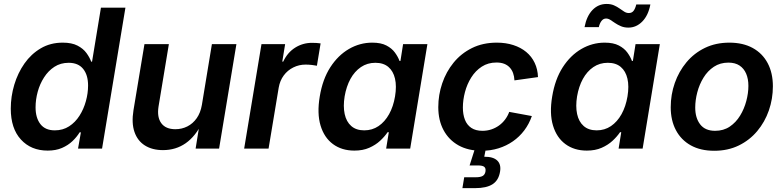

<svg xmlns="http://www.w3.org/2000/svg" viewBox="-20 -767 4046 991"><path d="M226.1 10.3Q140.1 10.3 87.9 -46.9Q35.6 -104 35.6 -206.1Q35.6 -269 53.7 -329.6Q71.8 -390.1 106.2 -439.2Q140.6 -488.3 190.4 -517.6Q240.2 -546.9 303.7 -546.9Q350.6 -546.9 380.1 -531.5Q409.7 -516.1 426.3 -493.2Q442.9 -470.2 450.7 -448.7H455.1L501 -727.5H627.4L506.8 0H382.8L397.5 -84H391.1Q376.5 -60.1 354 -38.6Q331.5 -17.1 300 -3.4Q268.6 10.3 226.1 10.3ZM262.7 -94.2Q304.7 -94.2 336.7 -115Q368.7 -135.7 390.4 -169.9Q412.1 -204.1 423.3 -244.9Q434.6 -285.6 434.6 -325.7Q434.6 -379.9 409.2 -411.4Q383.8 -442.9 334.5 -442.9Q292.5 -442.9 260.7 -422.1Q229 -401.4 207.3 -367.4Q185.5 -333.5 174.6 -293.2Q163.6 -252.9 163.6 -212.9Q163.6 -158.7 188.5 -126.5Q213.4 -94.2 262.7 -94.2Z M821.3 7.8Q766.1 7.8 728 -16.1Q689.9 -40 674.1 -85.9Q658.2 -131.8 668.9 -197.8L725.6 -539.1H851.6L798.3 -217.3Q789.6 -162.1 812.5 -131.1Q835.4 -100.1 885.3 -100.1Q918.5 -100.1 947 -114.5Q975.6 -128.9 995.4 -157Q1015.1 -185.1 1022 -225.6L1073.7 -539.1H1200.2L1110.8 0H989.7L1011.2 -134.3H1023.9Q989.3 -63.5 938.5 -27.8Q887.7 7.8 821.3 7.8Z M1240.2 0 1329.6 -539.1H1451.7L1437 -449.2H1441.9Q1463.9 -496.1 1503.4 -521Q1543 -545.9 1590.3 -545.9Q1601.6 -545.9 1613.8 -545.2Q1626 -544.4 1634.8 -543L1615.7 -427.7Q1607.4 -429.7 1590.6 -431.6Q1573.7 -433.6 1557.1 -433.6Q1523.4 -433.6 1493.9 -418.9Q1464.4 -404.3 1444.6 -377.7Q1424.8 -351.1 1418.5 -314.5L1366.2 0Z M1809.1 10.3Q1744.1 10.3 1698.7 -23.2Q1653.3 -56.6 1634.5 -119.1Q1615.7 -181.6 1630.4 -269Q1645 -357.9 1684.8 -419.7Q1724.6 -481.4 1781 -514.2Q1837.4 -546.9 1901.4 -546.9Q1946.3 -546.9 1974.4 -532.2Q2002.4 -517.6 2018.3 -495.8Q2034.2 -474.1 2042 -452.6H2046.9L2060.5 -539.1H2186L2097.2 0H1973.1L1986.8 -84.5H1980.5Q1965.3 -62 1941.9 -40.3Q1918.5 -18.6 1885.7 -4.2Q1853 10.3 1809.1 10.3ZM1859.9 -94.2Q1901.4 -94.2 1933.8 -116.2Q1966.3 -138.2 1988.3 -177.7Q2010.3 -217.3 2019 -269.5Q2027.8 -322.3 2018.8 -361.1Q2009.8 -399.9 1984.4 -421.4Q1959 -442.9 1917.5 -442.9Q1875.5 -442.9 1842.8 -420.7Q1810.1 -398.4 1788.8 -359.6Q1767.6 -320.8 1758.8 -269.5Q1750.5 -218.3 1759 -178.5Q1767.6 -138.7 1793 -116.5Q1818.4 -94.2 1859.9 -94.2Z M2466.3 11.2Q2396.5 11.2 2346.4 -16.8Q2296.4 -44.9 2269.3 -95.5Q2242.2 -146 2242.2 -213.9Q2242.2 -277.3 2262.5 -336.9Q2282.7 -396.5 2321.3 -443.8Q2359.9 -491.2 2416 -519Q2472.2 -546.9 2544.4 -546.9Q2590.8 -546.9 2629.4 -534.4Q2668 -522 2696 -498.8Q2724.1 -475.6 2739.7 -442.6Q2755.4 -409.7 2756.8 -369.1L2635.3 -352.1Q2634.3 -373 2628.2 -389.9Q2622.1 -406.7 2610.6 -418.9Q2599.1 -431.2 2582.5 -437.7Q2565.9 -444.3 2542.5 -444.3Q2499.5 -444.3 2466.8 -423.1Q2434.1 -401.9 2412.4 -367.2Q2390.6 -332.5 2379.9 -291.7Q2369.1 -251 2369.1 -211.9Q2369.1 -176.3 2379.6 -149.2Q2390.1 -122.1 2412.6 -106.9Q2435.1 -91.8 2470.2 -91.8Q2494.1 -91.8 2515.6 -98.9Q2537.1 -106 2555.2 -118.9Q2573.2 -131.8 2586.9 -149.9Q2600.6 -168 2608.4 -189.5L2725.1 -168Q2710.9 -127 2686 -94Q2661.1 -61 2627.4 -37.6Q2593.8 -14.2 2553 -1.5Q2512.2 11.2 2466.3 11.2ZM2366.7 204.1 2376 147.9H2436Q2460 147.9 2471.7 140.9Q2483.4 133.8 2485.8 117.7Q2488.3 101.6 2479.5 94.2Q2470.7 86.9 2446.3 86.9H2403.8L2438.5 -22H2491.7L2487.8 0L2479.5 42Q2525.4 41.5 2546.4 61.5Q2567.4 81.5 2561 119.1Q2553.7 163.6 2522.5 183.8Q2491.2 204.1 2431.6 204.1Z M3008.8 10.3Q2943.8 10.3 2898.4 -23.2Q2853 -56.6 2834.2 -119.1Q2815.4 -181.6 2830.1 -269Q2844.7 -357.9 2884.5 -419.7Q2924.3 -481.4 2980.7 -514.2Q3037.1 -546.9 3101.1 -546.9Q3146 -546.9 3174.1 -532.2Q3202.1 -517.6 3218 -495.8Q3233.9 -474.1 3241.7 -452.6H3246.6L3260.3 -539.1H3385.7L3296.9 0H3172.9L3186.5 -84.5H3180.2Q3165 -62 3141.6 -40.3Q3118.2 -18.6 3085.4 -4.2Q3052.7 10.3 3008.8 10.3ZM3059.6 -94.2Q3101.1 -94.2 3133.5 -116.2Q3166 -138.2 3188 -177.7Q3210 -217.3 3218.8 -269.5Q3227.5 -322.3 3218.5 -361.1Q3209.5 -399.9 3184.1 -421.4Q3158.7 -442.9 3117.2 -442.9Q3075.2 -442.9 3042.5 -420.7Q3009.8 -398.4 2988.5 -359.6Q2967.3 -320.8 2958.5 -269.5Q2950.2 -218.3 2958.7 -178.5Q2967.3 -138.7 2992.7 -116.5Q3018.1 -94.2 3059.6 -94.2ZM3223.6 -624.5Q3202.1 -624.5 3185.3 -631.6Q3168.5 -638.7 3155 -647.9Q3141.6 -657.2 3130.4 -664.3Q3119.1 -671.4 3108.4 -671.4Q3093.8 -671.4 3084.2 -658.4Q3074.7 -645.5 3070.8 -627H2997.1Q3007.8 -683.6 3037.8 -715.1Q3067.9 -746.6 3110.8 -746.6Q3132.8 -746.6 3148.9 -739.5Q3165 -732.4 3178 -723.1Q3190.9 -713.9 3202.1 -706.8Q3213.4 -699.7 3225.6 -699.7Q3241.2 -699.7 3250 -710.9Q3258.8 -722.2 3264.2 -744.1H3336.9Q3326.2 -687.5 3295.2 -656Q3264.2 -624.5 3223.6 -624.5Z M3666.5 11.2Q3595.7 11.2 3545.7 -16.6Q3495.6 -44.4 3468.8 -95Q3441.9 -145.5 3441.9 -213.4Q3441.9 -278.8 3462.9 -338.6Q3483.9 -398.4 3523.2 -445.6Q3562.5 -492.7 3618.4 -519.8Q3674.3 -546.9 3744.6 -546.9Q3814.9 -546.9 3865.2 -519.3Q3915.5 -491.7 3942.4 -440.9Q3969.2 -390.1 3969.2 -321.8Q3969.2 -256.8 3948.5 -197Q3927.7 -137.2 3888.2 -90.1Q3848.6 -43 3792.7 -15.9Q3736.8 11.2 3666.5 11.2ZM3670.9 -91.8Q3714.4 -91.8 3746.6 -113.5Q3778.8 -135.3 3800 -170.2Q3821.3 -205.1 3832 -245.6Q3842.8 -286.1 3842.8 -323.7Q3842.8 -359.9 3831.3 -386.7Q3819.8 -413.6 3797.1 -428.7Q3774.4 -443.8 3739.7 -443.8Q3696.8 -443.8 3664.6 -422.4Q3632.3 -400.9 3611.1 -366.2Q3589.8 -331.5 3579.1 -290.8Q3568.4 -250 3568.4 -211.9Q3568.4 -158.2 3594 -125Q3619.6 -91.8 3670.9 -91.8Z"/></svg>

Font: Inter 18pt SemiBold
Style: Italic
Weight: 600
Italic angle: -9.3988°
Designer: Rasmus Andersson
Foundry: rsms
Version: Version 4.001;git-66647c0bb